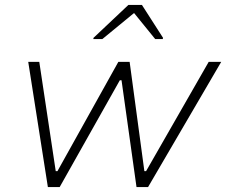

<svg xmlns="http://www.w3.org/2000/svg" viewBox="-20 -762 921 782"><path d="M175 0 95 -510H140L207 -65H214L462 -510H508L568 -65H575L830 -510H881L583 0H536L475 -435H468L223 0ZM360 -603 361 -608 503 -742H558L644 -608L643 -603H612L526 -709L397 -603Z"/></svg>

Font: Saira SemiExpanded ExtraLight
Style: Italic
Weight: 250
Width: 6
Italic angle: -12°
Designer: Hector Gatti with collaboration of the Omnibus-Type team
Foundry: Omnibus-Type
Version: Version 1.101